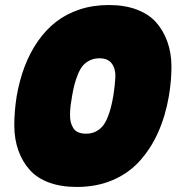

<svg xmlns="http://www.w3.org/2000/svg" viewBox="-20 -741 702 757"><path d="M45.9 -362.8Q57.1 -425.8 77.4 -479.2Q97.7 -532.7 128.9 -577.9Q160.2 -623 200.4 -654.5Q240.7 -686 293.7 -703.6Q346.7 -721.2 409.2 -721.2Q471.2 -721.2 518.3 -703.6Q565.4 -686 594.2 -654.3Q623 -622.6 639.4 -577.9Q655.8 -533.2 656 -479Q656.2 -424.8 646 -362.8Q632.3 -283.7 603.5 -219.2Q574.7 -154.8 530.5 -106Q486.3 -57.1 423.3 -30.5Q360.4 -3.9 283.2 -3.9Q220.7 -3.9 173.6 -21.2Q126.5 -38.6 97.7 -70.6Q68.8 -102.5 52.7 -147Q36.6 -191.4 36.4 -245.8Q36.1 -300.3 45.9 -362.8ZM426.8 -362.8Q433.1 -402.8 434.8 -435.8Q436.5 -468.8 421.1 -490Q405.8 -511.2 372.1 -511.2Q350.6 -511.2 334 -502.9Q317.4 -494.6 306.6 -481.9Q295.9 -469.2 287.4 -448.5Q278.8 -427.7 273.9 -408.7Q269 -389.6 264.2 -362.8Q260.3 -340.8 258.3 -324Q256.3 -307.1 256.1 -289.1Q255.9 -271 259.3 -258.3Q262.7 -245.6 269.5 -235.1Q276.4 -224.6 289.1 -219.2Q301.8 -213.9 319.8 -213.9Q340.8 -213.9 357.2 -222.2Q373.5 -230.5 384.3 -243.2Q395 -255.9 403.6 -276.6Q412.1 -297.4 417 -316.7Q421.9 -335.9 426.8 -362.8Z"/></svg>

Font: SVN-Poppins Black
Style: Italic
Weight: 900
Italic angle: -10°
Designer: Ninad Kale (Devanagari), Jonny Pinhorn (Latin)
Foundry: Indian Type Foundry
Version: Version 3.002 2017